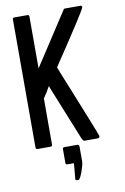

<svg xmlns="http://www.w3.org/2000/svg" viewBox="-104 -837 712 1098"><g transform="rotate(-10 251.5 -288.5)"><path d="M444 -778Q453 -778 453 -769Q453 -766 439.5 -743Q426 -720 405 -687.5Q384 -655 359 -617Q334 -579 311.5 -545Q289 -511 272 -486Q255 -461 251 -454Q254 -445 268 -410.5Q282 -376 301 -329Q320 -282 341 -229.5Q362 -177 380 -132.5Q398 -88 409.5 -58Q421 -28 421 -26Q421 -21 418.5 -17.5Q416 -14 411 -14H331Q328 -14 323.5 -21Q319 -28 318 -30L186 -357Q177 -340 167 -324Q157 -308 146 -292V-24Q146 -14 136 -14H60Q50 -14 50 -24V-768Q50 -778 60 -778H136Q146 -778 146 -768V-467L348 -777Q350 -778 354 -778ZM203 92V12Q203 2 213 2H260H263H289H291L296 5Q297 6 297 7Q299 9 299 12V101Q299 110 294.5 126.5Q290 143 284 159.5Q278 176 271.5 188.5Q265 201 260 201H253Q248 201 245 198.5Q242 196 243 191L251 102H213Q203 102 203 92Z"/></g></svg>

Font: Kanalisirung
Style: Regular
Weight: 500
Designer: Peter Wiegel
Foundry: Peter Wiegel
Version: 1.000